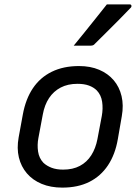

<svg xmlns="http://www.w3.org/2000/svg" viewBox="-20 -844 640 875"><path d="M340 -543Q392 -543 432 -526Q472 -509 498 -478.5Q524 -448 534 -406Q544 -364 535 -314L517 -210Q505 -140 472 -90.5Q439 -41 387 -15Q335 11 264 11Q211 11 170 -6Q129 -23 102.5 -54Q76 -85 66 -126.5Q56 -168 65 -218L84 -322Q97 -393 130 -442Q163 -491 216 -517Q269 -543 340 -543ZM333 -462Q289 -462 256.5 -445Q224 -428 203.5 -397Q183 -366 175 -322L155 -215Q149 -184 153.5 -153.5Q158 -123 178 -102Q193 -88 215 -79.5Q237 -71 268 -71Q312 -71 344 -88Q376 -105 396 -136.5Q416 -168 424 -210L444 -316Q450 -349 445.5 -380Q441 -411 421 -432Q407 -446 385.5 -454Q364 -462 333 -462ZM467 -824Q496 -824 520 -824Q544 -824 571 -824Q578 -824 579 -818Q580 -812 574 -807Q546 -778 521.5 -753Q497 -728 471 -702.5Q445 -677 412 -644Q409 -640 404.5 -638Q400 -636 394 -636Q375 -636 354.5 -636Q334 -636 316 -636Q341 -666 366 -697.5Q391 -729 416.5 -760.5Q442 -792 467 -824Z"/></svg>

Font: Rec Mono Linear
Style: Italic
Weight: 400
Italic angle: -10°
Monospace: yes
Version: Version 1.085; ttfautohint (v1.8.4.7-5d5b)